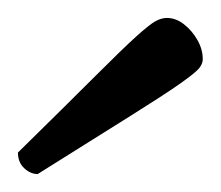

<svg xmlns="http://www.w3.org/2000/svg" viewBox="-20 -709 246 214"><path d="M22 -515Q14 -515 7 -521.5Q0 -528 0 -539Q55 -593 86 -624Q117 -655 132 -668.5Q147 -682 153.5 -685.5Q160 -689 166 -689Q176 -689 185 -682Q194 -675 200 -664.5Q206 -654 206 -643Q206 -638 202 -633Q198 -628 181 -616Q164 -604 126.5 -580.5Q89 -557 22 -515Z"/></svg>

Font: Pitagon Serif
Style: Regular
Weight: 400
Designer: Travis Tran
Foundry: Pitagon
Version: Version 1.000;gftools[0.9.26]